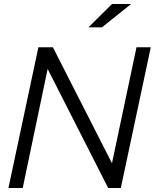

<svg xmlns="http://www.w3.org/2000/svg" viewBox="-20 -935 770 955"><path d="M22 0 171 -700H243L537 -123L659 -700H730L581 0H518L217 -592L93 0ZM420 -799 537 -915H632L487 -799Z"/></svg>

Font: Red Hat Display
Style: Italic
Weight: 300
Italic angle: -12°
Designer: Pentagram, MCKL
Foundry: Pentagram, MCKL
Version: Version 1.023